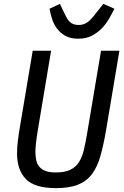

<svg xmlns="http://www.w3.org/2000/svg" viewBox="-20 -960 640 992"><path d="M244 -698 176 -291Q168 -242 165.5 -217Q163 -192 163 -175Q163 -151 167.5 -131Q172 -111 184 -97.5Q196 -84 216 -76.5Q236 -69 268 -69Q314 -69 342.5 -82.5Q371 -96 387.5 -121.5Q404 -147 413 -184.5Q422 -222 430 -270L502 -698H597L528 -287Q515 -211 499 -154.5Q483 -98 455.5 -61Q428 -24 383.5 -6Q339 12 269 12Q159 12 113.5 -35Q68 -82 68 -168Q68 -199 73 -238.5Q78 -278 85 -317L149 -698ZM384 -760Q344 -760 317.5 -775Q291 -790 274 -813Q257 -836 248.5 -863.5Q240 -891 236 -915L290 -940L306 -905Q315 -887 322 -873Q329 -859 338 -849.5Q347 -840 358.5 -835.5Q370 -831 387 -831Q402 -831 414 -835.5Q426 -840 437 -849Q448 -858 460 -872Q472 -886 487 -906L514 -940L571 -915Q559 -890 543 -862.5Q527 -835 505 -812.5Q483 -790 453.5 -775Q424 -760 384 -760Z"/></svg>

Font: IBM Plex Mono Text
Style: Italic
Weight: 450
Italic angle: -9°
Monospace: yes
Designer: Mike Abbink, Paul van der Laan, Pieter van Rosmalen
Foundry: Bold Monday
Version: Version 2.1